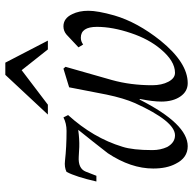

<svg xmlns="http://www.w3.org/2000/svg" viewBox="-22 -710 743 740"><g transform="rotate(-90 350.0 -340.5)"><path d="M660 -272Q634 -183 563 -94Q478 11 399 11Q367 11 347.5 -17.5Q328 -46 328 -91Q328 -123 338 -173L336 -175Q242 11 156 11Q111 11 88 -36Q70 -70 70 -122Q70 -208 129 -297Q144 -316 172.5 -352.5Q201 -389 216 -407L219 -411Q182 -406 153 -407Q146 -407 116 -409Q70 -412 58 -382L42 -341H20Q38 -420 57 -456Q75 -465 100 -462Q153 -456 215 -456Q244 -456 267 -468L276 -450Q188 -353 154 -241Q141 -201 141 -125Q141 -94 153 -68Q170 -38 198 -38Q252 -38 322 -192Q341 -235 355 -302L383 -446L455 -468L462 -460L411 -281Q391 -209 391 -126Q391 -89 404.5 -63.5Q418 -38 439 -38Q484 -38 530 -93Q569 -139 592 -208Q616 -279 616 -339Q616 -401 574 -401Q560 -401 548 -392L537 -410L586 -456Q600 -468 618 -468Q649 -468 665 -434Q678 -408 678 -372Q678 -336 660 -272ZM478 -692 563 -528H529L449 -629L316 -528H278L431 -692Z"/></g></svg>

Font: GFS Didot
Style: Italic
Weight: 400
Italic angle: -12°
Designer: Takis Katsoulidis and George D. Matthiopoulos
Foundry: George Matthiopoulos and Takis Katsoulidis
Version: Version 1.0